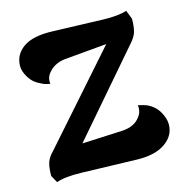

<svg xmlns="http://www.w3.org/2000/svg" viewBox="-85 -607 675 697"><g transform="rotate(-15 252.0 -258.0)"><path d="M492 -88Q492 -46 454.5 -19.5Q417 7 351 6L139 0Q80 -2 46 10L31 -17Q31 -47 36.5 -65.5Q42 -84 60 -102L348 -428L190 -414Q152 -410 130 -386Q114 -370 114 -350Q114 -344 115 -341Q92 -345 83 -351Q55 -363 40 -387Q25 -411 25 -431Q25 -474 61.5 -500Q98 -526 174 -523L358 -517Q417 -515 449 -526L462 -493Q462 -464 457 -445.5Q452 -427 434 -407L171 -102L324 -109Q370 -112 391 -142Q402 -156 402 -174Q402 -181 401 -184Q423 -179 433 -175Q462 -162 477 -136.5Q492 -111 492 -88Z"/></g></svg>

Font: Arima Madurai Black
Style: Regular
Weight: 900
Designer: Joana Correia and Natanael Gama
Foundry: NDISCOVER
Version: Version 1.020